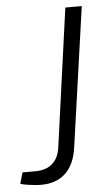

<svg xmlns="http://www.w3.org/2000/svg" viewBox="-58 -725 443 768"><g transform="rotate(-5 163.0 -341.0)"><path d="M300 -690 221 -133Q212 -63 175 -27.5Q138 8 76 8Q64 8 48.5 6.5Q33 5 18 2.5Q3 0 -7 -3L6 -48H56Q100 -48 125.5 -70Q151 -92 157 -134L234 -690Z"/></g></svg>

Font: Exo 2 Light
Style: Italic
Weight: 300
Italic angle: -8°
Designer: Natanael Gama
Foundry: Natanael Gama
Version: Version 2.010